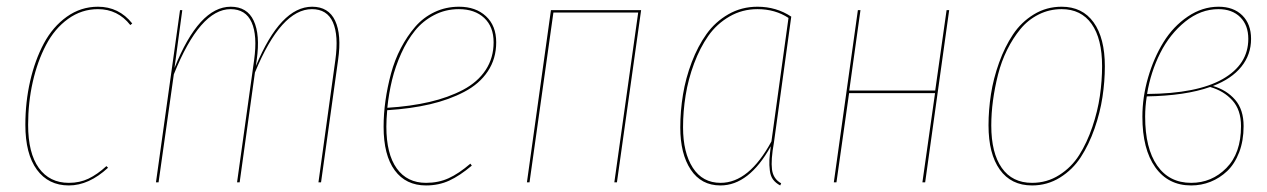

<svg xmlns="http://www.w3.org/2000/svg" viewBox="-20 -548 3809 577"><path d="M274.4 -527.8Q337.4 -527.8 377.4 -477.5L371.6 -472.7Q334 -520.5 274.4 -520.5Q225.1 -520.5 184.6 -491.2Q144 -461.9 118.2 -412.6Q92.3 -363.3 78.4 -301.5Q64.5 -239.7 64.5 -172.9Q64.5 -87.9 96.7 -43.2Q128.9 1.5 187 1.5Q219.7 1.5 246.1 -11.2Q272.5 -23.9 299.8 -48.8L304.7 -43.9Q247.1 9.3 187 9.3Q125.5 9.3 90.8 -38.1Q56.2 -85.4 56.2 -172.9Q56.2 -241.2 70.6 -304.2Q85 -367.2 111.8 -417.5Q138.7 -467.8 180.9 -497.8Q223.1 -527.8 274.4 -527.8Z M918 -527.8Q967.3 -527.8 987.1 -485.8Q1006.8 -443.8 996.1 -368.2L944.8 0H937L987.8 -367.7Q998 -441.4 980.5 -481Q962.9 -520.5 917.5 -520.5Q824.7 -520.5 746.1 -330.1L700.2 0H692.4L743.7 -367.7Q753.9 -441.4 736.1 -481Q718.3 -520.5 672.9 -520.5Q581.1 -520.5 502.4 -324.7L456.5 0H448.7L521 -517.6H527.8L504.4 -343.8Q578.1 -527.8 673.3 -527.8Q722.7 -527.8 742.4 -485.8Q762.2 -443.8 751.5 -368.2L749 -349.6Q823.2 -527.8 918 -527.8Z M1471.2 -420.9Q1471.2 -371.6 1446 -333.7Q1420.9 -295.9 1375.2 -272Q1329.6 -248 1272 -234.6Q1214.4 -221.2 1143.6 -216.8Q1141.1 -188.5 1141.1 -167.5Q1141.1 -85 1172.4 -41.7Q1203.6 1.5 1260.3 1.5Q1297.9 1.5 1328.4 -12.5Q1358.9 -26.4 1393.6 -56.2L1397.9 -50.3Q1361.3 -19.5 1329.8 -5.1Q1298.3 9.3 1260.3 9.3Q1199.7 9.3 1166.3 -36.1Q1132.8 -81.5 1132.8 -167Q1132.8 -205.6 1138.4 -245.6Q1144 -285.6 1155 -326.7Q1166 -367.7 1184.8 -403.6Q1203.6 -439.5 1227.8 -467.5Q1252 -495.6 1285.9 -511.7Q1319.8 -527.8 1359.4 -527.8Q1409.7 -527.8 1440.4 -499.3Q1471.2 -470.7 1471.2 -420.9ZM1358.9 -520.5Q1318.8 -520.5 1284.7 -502.7Q1250.5 -484.9 1227.1 -455.8Q1203.6 -426.8 1185.8 -387.5Q1168 -348.1 1158.2 -307.6Q1148.4 -267.1 1144 -224.1Q1214.4 -228.5 1271 -241.7Q1327.6 -254.9 1371.6 -278.1Q1415.5 -301.3 1439.5 -337.6Q1463.4 -374 1463.4 -420.9Q1463.4 -467.8 1435.1 -494.1Q1406.7 -520.5 1358.9 -520.5Z M1826.2 0 1897.9 -510.3H1643.1L1571.3 0H1563.5L1635.7 -517.6H1906.7L1834 0Z M2256.3 -527.8Q2313 -527.8 2357.9 -498L2305.7 -118.7Q2296.4 -67.4 2300 -38.8Q2303.7 -10.3 2327.6 2.9L2324.7 9.3Q2311 2 2303.2 -8.5Q2295.4 -19 2293.5 -35.6Q2291.5 -52.2 2292.2 -67.4Q2293 -82.5 2296.4 -108.4Q2231 9.3 2145 9.3Q2087.4 9.3 2055.9 -38.1Q2024.4 -85.4 2024.4 -165Q2024.4 -214.4 2032.5 -263.7Q2040.5 -313 2058.8 -361.1Q2077.1 -409.2 2103.3 -445.8Q2129.4 -482.4 2168.9 -505.1Q2208.5 -527.8 2256.3 -527.8ZM2256.3 -520.5Q2210.4 -520.5 2172.1 -498.3Q2133.8 -476.1 2108.6 -440.2Q2083.5 -404.3 2065.9 -357.2Q2048.3 -310.1 2040.5 -261.7Q2032.7 -213.4 2032.7 -165.5Q2032.7 -89.4 2062 -43.9Q2091.3 1.5 2145.5 1.5Q2231 1.5 2298.3 -123L2349.6 -494.1Q2309.6 -520.5 2256.3 -520.5Z M2752 0 2790 -268.1H2531.7L2493.7 0H2485.8L2558.1 -517.6H2565.9L2532.2 -275.9H2790.5L2824.7 -517.6H2832.5L2760.3 0Z M3081.5 9.3Q3018.6 9.3 2984.6 -38.3Q2950.7 -85.9 2950.7 -171.4Q2950.7 -217.3 2958 -264.6Q2965.3 -312 2982.4 -359.6Q2999.5 -407.2 3024.2 -444.3Q3048.8 -481.4 3086.7 -504.6Q3124.5 -527.8 3170.4 -527.8Q3232.9 -527.8 3266.6 -480.7Q3300.3 -433.6 3300.3 -348.6Q3300.3 -303.7 3293.2 -256.6Q3286.1 -209.5 3269.3 -161.4Q3252.4 -113.3 3228 -75.7Q3203.6 -38.1 3165.5 -14.4Q3127.4 9.3 3081.5 9.3ZM3081.5 1.5Q3126.5 1.5 3163.3 -22Q3200.2 -45.4 3223.4 -82.3Q3246.6 -119.1 3262.7 -166.5Q3278.8 -213.9 3285.4 -259.8Q3292 -305.7 3292 -349.1Q3292 -431.6 3260.5 -476.1Q3229 -520.5 3170.4 -520.5Q3133.3 -520.5 3101.3 -504.4Q3069.3 -488.3 3046.6 -460.7Q3023.9 -433.1 3006.6 -398.2Q2989.3 -363.3 2979.2 -323.5Q2969.2 -283.7 2964.1 -245.6Q2959 -207.5 2959 -170.9Q2959 -88.4 2990.5 -43.5Q3022 1.5 3081.5 1.5Z M3642.1 -527.8Q3687 -527.8 3713.4 -501.7Q3739.7 -475.6 3739.7 -431.2Q3739.7 -383.8 3710.4 -347.4Q3681.2 -311 3625 -289.6Q3666 -277.8 3691.7 -248.3Q3717.3 -218.8 3717.3 -168.9Q3717.3 -125 3703.9 -90.1Q3690.4 -55.2 3668 -33.9Q3645.5 -12.7 3617.9 -1.7Q3590.3 9.3 3559.6 9.3Q3490.7 9.3 3451.9 -45.2Q3413.1 -99.6 3413.1 -197.3Q3413.1 -255.9 3430.2 -314.9Q3447.3 -374 3476.6 -421.4Q3505.9 -468.8 3549.6 -498.3Q3593.3 -527.8 3642.1 -527.8ZM3641.6 -520.5Q3588.4 -520.5 3542 -483.2Q3495.6 -445.8 3466.8 -388.7Q3438 -331.5 3427.2 -265.6Q3577.6 -266.6 3654.5 -310.5Q3731.4 -354.5 3731.4 -431.2Q3731.4 -472.2 3707.3 -496.3Q3683.1 -520.5 3641.6 -520.5ZM3616.7 -286.6Q3542.5 -260.3 3426.3 -258.3Q3421.4 -227.5 3421.4 -197.3Q3421.4 -102.5 3457.5 -50.5Q3493.7 1.5 3559.6 1.5Q3621.6 1.5 3665.5 -43Q3709.5 -87.4 3709.5 -168.9Q3709.5 -217.8 3683.6 -246.3Q3657.7 -274.9 3616.7 -286.6Z"/></svg>

Font: Fira Sans Compressed Eight
Style: Italic
Weight: 100
Width: 3
Italic angle: -8°
Designer: Carrois Corporate & Edenspiekermann AG
Foundry: Carrois Corporate GbR & Edenspiekermann AG
Version: Version 4.203;PS 004.203;hotconv 1.0.88;makeotf.lib2.5.64775